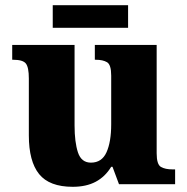

<svg xmlns="http://www.w3.org/2000/svg" viewBox="-20 -709 720 739"><path d="M260 10Q170 10 130.5 -39Q91 -88 91 -188V-407Q91 -450 79.5 -464.5Q68 -479 31 -479H27V-536H267V-226Q267 -162 280 -122.5Q293 -83 330 -83Q372 -83 390 -123Q408 -163 408 -231V-418Q408 -460 392 -469.5Q376 -479 349 -479H345V-536H583V-119Q583 -76 599.5 -66.5Q616 -57 644 -57H654V0H438L413 -67H408Q385 -29 348.5 -9.5Q312 10 260 10ZM183 -602V-689H473V-602Z"/></svg>

Font: Noto Serif Georgian ExtraBold
Style: Regular
Weight: 800
Designer: Monotype Design Team, Akaki Razmadze
Foundry: Google LLC
Version: Version 2.003; ttfautohint (v1.8.4.7-5d5b)